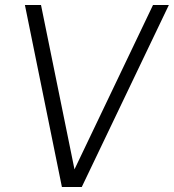

<svg xmlns="http://www.w3.org/2000/svg" viewBox="-20 -743 691 763"><path d="M651 -723H588L276 -70L143 -723H79L226 0H305Z"/></svg>

Font: United Sans ExtraLight
Style: Italic
Weight: 200
Italic angle: -8°
Designer: Pablo Impallari, Rodrigo Fuenzalida (Modified by Dan O. Williams)
Version: Version 1.000;PS 001.000;hotconv 1.0.88;makeotf.lib2.5.64775